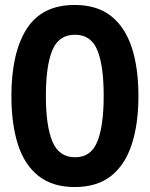

<svg xmlns="http://www.w3.org/2000/svg" viewBox="-20 -745 603 774"><path d="M281 9Q192 9 135.5 -35.5Q79 -80 52.5 -162Q26 -244 26 -358Q26 -532 87.5 -628.5Q149 -725 281 -725Q371 -725 427.5 -680.5Q484 -636 511 -554Q538 -472 538 -358Q538 -245 511 -162.5Q484 -80 427.5 -35.5Q371 9 281 9ZM283 -111Q347 -111 372.5 -174.5Q398 -238 398 -359Q398 -480 372.5 -542.5Q347 -605 282 -605Q217 -605 191 -542.5Q165 -480 165 -358Q165 -237 191.5 -174Q218 -111 283 -111Z"/></svg>

Font: Noto Sans Mono SemiCondensed
Style: Bold
Weight: 700
Width: 4
Designer: Monotype Design Team
Foundry: Monotype Imaging Inc.
Version: Version 2.014